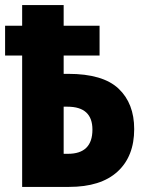

<svg xmlns="http://www.w3.org/2000/svg" viewBox="-20 -734 578 754"><path d="M230 -714H67V-633H0V-516H67V0H251Q376 0 441.5 -60Q507 -120 507 -227Q507 -328 445.5 -386Q384 -444 248 -444H230V-516H371V-633H230ZM245 -315Q343 -315 343 -225Q343 -130 247 -130H230V-315Z"/></svg>

Font: Noto Sans Display SemiCondensed Extra
Style: Regular
Weight: 800
Width: 4
Designer: Monotype Design Team
Foundry: Monotype Imaging Inc.
Version: Version 1.900